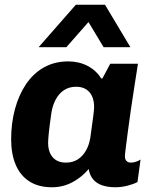

<svg xmlns="http://www.w3.org/2000/svg" viewBox="-20 -780 656 810"><path d="M199 10Q142 10 103.5 -15Q65 -40 46 -85.5Q27 -131 27 -192Q27 -260 43 -319.5Q59 -379 89.5 -424.5Q120 -470 165 -495.5Q210 -521 268 -521Q313 -521 349.5 -502Q386 -483 407 -449H412L445 -511H562Q555 -466 547 -415.5Q539 -365 532 -316Q525 -267 519.5 -225.5Q514 -184 510.5 -156Q507 -128 507 -120Q507 -108 513.5 -101Q520 -94 533 -94Q543 -94 554.5 -98Q566 -102 573 -107L560 -12Q543 -3 517.5 3.5Q492 10 467 10Q437 10 413 2.5Q389 -5 374 -22Q359 -39 354 -67Q326 -33 286 -11.5Q246 10 199 10ZM258 -94Q287 -94 308 -107.5Q329 -121 342.5 -144.5Q356 -168 361 -199Q370 -263 373.5 -290.5Q377 -318 377 -328Q377 -369 357 -391.5Q337 -414 301 -414Q272 -414 250.5 -400Q229 -386 215.5 -361Q202 -336 197 -305Q189 -250 186 -220Q183 -190 183 -178Q183 -139 202.5 -116.5Q222 -94 258 -94ZM143 -581 300 -760H423L530 -581H417L322 -739H399L260 -581Z"/></svg>

Font: Chivo Medium
Style: Bold Italic
Weight: 700
Italic angle: -8.05°
Version: Version 2.002